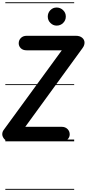

<svg xmlns="http://www.w3.org/2000/svg" viewBox="-52 -1250 768 1698"><path d="M50 0Q2 0 -15 -21.2Q-32 -42.5 -32 -62.5Q-32 -83.5 -20 -100L494.5 -805H184.5Q150.5 -805 132 -823.5Q113.5 -842 113.5 -867Q113.5 -895 132.8 -914.2Q152 -933.5 184.5 -933.5H619Q654 -933.5 674.8 -916Q695.5 -898.5 695.5 -872.5Q695.5 -861.5 691.5 -849.5Q687.5 -837.5 677.5 -824L171.5 -128.5H493.5Q525 -128.5 544.8 -109Q564.5 -89.5 564.5 -61.5Q564.5 -36.5 546.2 -18.2Q528 0 493.5 0ZM50 0Q2 0 -15 -21.2Q-32 -42.5 -32 -62.5Q-32 -83.5 -20 -100L494.5 -805H184.5Q150.5 -805 132 -823.5Q113.5 -842 113.5 -867Q113.5 -895 132.8 -914.2Q152 -933.5 184.5 -933.5H619Q654 -933.5 674.8 -916Q695.5 -898.5 695.5 -872.5Q695.5 -861.5 691.5 -849.5Q687.5 -837.5 677.5 -824L171.5 -128.5H493.5Q525 -128.5 544.8 -109Q564.5 -89.5 564.5 -61.5Q564.5 -36.5 546.2 -18.2Q528 0 493.5 0ZM449 -1023.5Q417.5 -1023.5 394 -1046.8Q370.5 -1070 370.5 -1103.5Q370.5 -1136 393 -1159.8Q415.5 -1183.5 449 -1183.5Q480.5 -1183.5 505.2 -1160.8Q530 -1138 530 -1103.5Q530 -1070 506.2 -1046.8Q482.5 -1023.5 449 -1023.5ZM-5 420.5H604V428.5H-5ZM-5 -16H604V0H-5ZM-5 -505.5H604V-497.5H-5ZM-5 -1230H604V-1222H-5Z"/></svg>

Font: Edu VIC WA NT Pre Guide
Style: Regular
Weight: 400
Designer: Tina and Corey Anderson, Eben Sorkin, Mirko Velimirovic
Foundry: Google for Education
Version: Version 1.000